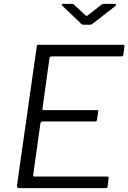

<svg xmlns="http://www.w3.org/2000/svg" viewBox="-20 -974 665 994"><path d="M170 -732Q171 -739 172.5 -740.5Q174 -742 180 -742H618Q627 -742 624 -731L619 -692Q618 -687 615.5 -684.5Q613 -682 606 -682H248Q242 -682 240 -680Q238 -678 236 -672L200 -412Q199 -408 200.5 -406Q202 -404 207 -404H482Q487 -404 488.5 -402Q490 -400 488 -395L482 -353Q481 -345 472 -345H200Q190 -345 189 -334L152 -69Q151 -60 158 -60H533Q539 -60 541 -58Q543 -56 542 -50L537 -8Q536 -3 534.5 -1.5Q533 0 527 0H80Q67 0 68 -14L170 -732ZM504 -949Q510 -953 513.5 -953.5Q517 -954 522 -954H573Q580 -954 581 -950.5Q582 -947 575 -941L463 -854Q459 -851 455 -848.5Q451 -846 444 -846H414Q405 -846 401 -849.5Q397 -853 393 -858L303 -944Q299 -949 299 -951.5Q299 -954 304 -954H351Q357 -954 360 -952.5Q363 -951 367 -946L420 -897Q428 -890 430 -891.5Q432 -893 442 -900Z"/></svg>

Font: Libre Franklin Light
Style: Italic
Weight: 300
Italic angle: -8°
Designer: Pablo Impallari, Rodrigo Fuenzalida, Nhung Nguyen
Foundry: Impallari Type
Version: Version 3.000